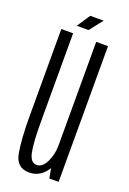

<svg xmlns="http://www.w3.org/2000/svg" viewBox="-137 -740 535 795"><g transform="rotate(20 130.5 -343.0)"><path d="M188 0H229V-598H177V-60ZM75 -598.5H23V-214.5Q23 -115.5 33.5 -55Q44 5.5 100 5.5Q146.5 5.5 174.8 -34.8Q203 -75 203 -124.5L177 -141.5Q177 -101.5 160.5 -68Q144 -34.5 119 -34.5Q92 -34.5 83.5 -76Q75 -117.5 75 -212.5ZM101.5 -633H130.5L176 -691H140.5ZM78.5 -633H107L151 -691H117Z"/></g></svg>

Font: Anybody ExtraCondensed Light
Style: Regular
Weight: 300
Width: 2
Version: Version 1.113;gftools[0.9.25]